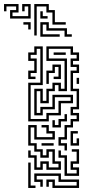

<svg xmlns="http://www.w3.org/2000/svg" viewBox="-91 -926 479 952"><path d="M229 -180V-204H199V-246H229V-306H259V-336H289V-354H259V-396H289V-474H259V-576H289V-594H259V-636H289V-654H259V-684H151V-636H241V-474H199V-504H181V-474H151V-414H109V-474H91V-366H109V-396H169V-456H271V-414H211V-354H151V-324H49V-516H109V-684H91V-654H61V-636H91V-564H61V-546H85V-534H49V-576H79V-624H49V-666H79V-696H121V-504H61V-336H139V-366H199V-426H259V-444H181V-384H121V-354H79V-486H121V-426H139V-486H169V-516H211V-486H229V-624H139V-696H271V-666H301V-624H271V-606H301V-564H271V-486H301V-384H271V-366H301V-324H271V-294H241V-234H211V-216H241V-180ZM175 -654V-666H235V-654ZM139 -510V-576H169V-606H211V-534H175V-546H199V-594H181V-564H151V-510ZM289 -510V-540H301V-510ZM169 -294V-330H181V-306H199V-336H229V-360H241V-324H211V-294ZM79 -84V-144H49V-180H61V-156H91V-96H109V-126H151V-96H199V-114H169V-174H151V-144H109V-174H79V-204H49V-306H91V-246H169V-264H139V-294H115V-306H151V-276H181V-234H79V-294H61V-216H91V-186H121V-156H139V-186H181V-126H211V-84H139V-114H121V-84ZM259 -204V-276H295V-264H271V-216H289V-240H301V-204ZM115 -204V-216H175V-204ZM229 -54V-144H199V-180H211V-156H241V-66H289V-84H259V-126H289V-174H265V-186H301V-114H271V-96H301V-54ZM49 6V-120H61V-6H85V6ZM169 6V-24H151V0H139V-36H181V-6H289V-24H199V-54H91V-36H121V0H109V-24H79V-66H211V-36H301V6ZM-41 -834V-876H-11V-894H-59V-870H-71V-906H1V-864H-29V-846H49V-894H31V-870H19V-906H61V-834ZM79 -750V-906H151V-876H181V-816H235V-804H169V-864H139V-894H91V-750ZM109 -834V-870H121V-846H145V-834ZM49 -780V-804H25V-816H61V-780ZM109 -744V-816H151V-786H241V-756H265V-744H229V-774H139V-804H121V-756H205V-744Z"/></svg>

Font: Rubik Maze
Style: Regular
Weight: 400
Designer: Hubert and Fischer, NaN
Foundry: Hubert and Fischer, NaN
Version: Version 2.200